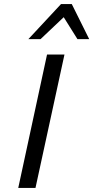

<svg xmlns="http://www.w3.org/2000/svg" viewBox="-20 -927 460 947"><path d="M70 0 212 -658H298L155 0ZM120 -734 281 -907H334L311 -858L180 -734ZM362 -734 285 -857 281 -907H334L420 -734Z"/></svg>

Font: Ysabeau Infant Medium
Style: Italic
Weight: 500
Italic angle: -12°
Designer: Christian Thalmann (Catharsis Fonts)
Version: Version 2.001;gftools[0.9.30]; featfreeze: ss01,ss02,lnum